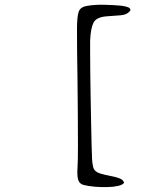

<svg xmlns="http://www.w3.org/2000/svg" viewBox="-20 -737 703 803"><path d="M377 44Q346 41 329.5 36.5Q313 32 307.5 16.5Q302 1 304 -32Q306 -62 306 -122Q306 -182 305.5 -258Q305 -334 304 -413Q303 -467 302.5 -518.5Q302 -570 302 -615Q302 -669 309.5 -689Q317 -709 348 -713Q378 -718 418.5 -717Q459 -716 488 -713Q505 -711 516 -706.5Q527 -702 525 -693Q512 -675 484 -673Q456 -671 429 -669Q383 -666 371 -642Q359 -618 357 -567Q357 -556 357 -521Q357 -486 357.5 -437Q358 -388 359 -333.5Q360 -279 361 -227Q362 -175 363 -134Q364 -93 365 -72Q367 -42 372.5 -30.5Q378 -19 397 -12Q416 -6 438 -2Q460 2 477.5 8Q495 14 499 27Q494 36 474 40.5Q454 45 428 45.5Q402 46 377 44Z"/></svg>

Font: Yuji Hentaigana Akebono
Style: Regular
Weight: 400
Designer: Kataoka Yuji
Foundry: Kinuta Font Factory
Version: Version 3.002